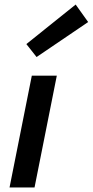

<svg xmlns="http://www.w3.org/2000/svg" viewBox="-20 -825 408 845"><path d="M22 0H132L230 -492H120ZM141 -574 368 -728 313 -805 96 -631Z"/></svg>

Font: Source Sans Pro Semibold
Style: Italic
Weight: 600
Italic angle: -11°
Designer: Paul D. Hunt
Foundry: Adobe Systems Incorporated
Version: Version 3.006;hotconv 1.0.111;makeotfexe 2.5.65597